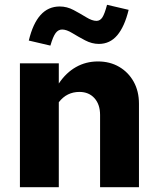

<svg xmlns="http://www.w3.org/2000/svg" viewBox="-20 -780 658 800"><path d="M63 0V-516H225V-432Q255 -477 296.5 -500.5Q338 -524 388 -524Q438 -524 476.5 -501.5Q515 -479 537 -439.5Q559 -400 559 -348V0H397V-301Q397 -345 373.5 -371Q350 -397 311 -397Q285 -397 263.5 -386.5Q242 -376 225 -354V0ZM190 -590 100 -611Q117 -682 149 -717.5Q181 -753 229 -753Q259 -753 287 -738Q315 -723 339.5 -708Q364 -693 382 -693Q397 -693 406.5 -707.5Q416 -722 426 -760L516 -739Q499 -669 468.5 -633Q438 -597 392 -597Q363 -597 334.5 -612Q306 -627 281.5 -642Q257 -657 239 -657Q223 -657 212 -642.5Q201 -628 190 -590Z"/></svg>

Font: Red Hat Text VF
Style: Regular
Weight: 300
Designer: Pentagram, MCKL
Foundry: Pentagram, MCKL
Version: Version 1.023